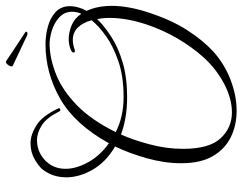

<svg xmlns="http://www.w3.org/2000/svg" viewBox="-106 -677 826 654"><g transform="rotate(-90 307.0 -350.0)"><path d="M256 43Q208 43 167.5 23.5Q127 4 102.5 -37.5Q78 -79 78 -146Q78 -203 95 -263Q112 -323 135 -371Q82 -402 56 -447.5Q30 -493 30 -537Q30 -583 56 -617Q67 -631 91.5 -645Q116 -659 146 -659Q175 -659 207 -639Q239 -619 264 -566Q265 -565 265 -562Q265 -558 260.5 -557.5Q256 -557 254 -562Q233 -604 207.5 -620.5Q182 -637 156 -637Q131 -637 110 -625.5Q89 -614 77 -597Q59 -573 59 -540Q59 -503 81.5 -462.5Q104 -422 146 -392Q211 -509 298.5 -558.5Q386 -608 483 -608Q513 -608 543 -600Q573 -592 593 -573.5Q613 -555 613 -524Q613 -507 605 -485Q604 -481 601.5 -477Q599 -473 597 -468Q614 -431 614 -382Q614 -328 593 -262Q567 -181 532 -126.5Q497 -72 459 -37Q417 1 363 22Q309 43 256 43ZM304 -342Q373 -342 424.5 -359.5Q476 -377 511 -402Q546 -427 565 -451Q557 -481 540 -498Q523 -515 498 -515Q483 -515 466 -509Q464 -508 460 -508Q455 -508 455 -512Q455 -517 461 -520Q478 -529 501 -529Q524 -529 548 -519Q572 -509 587 -486Q594 -501 594 -517Q594 -544 574.5 -561.5Q555 -579 528 -587Q501 -595 478 -594Q429 -592 377 -570.5Q325 -549 275.5 -501Q226 -453 184 -369Q235 -342 304 -342ZM251 27Q298 27 348.5 0.5Q399 -26 439 -70Q474 -109 503.5 -159.5Q533 -210 552 -268Q573 -334 573 -389Q573 -401 572 -411.5Q571 -422 569 -432Q547 -409 510.5 -385Q474 -361 422.5 -345.5Q371 -330 303 -330Q266 -330 234 -335.5Q202 -341 176 -351Q158 -312 142.5 -254Q127 -196 127 -140Q127 -50 163 -11.5Q199 27 251 27ZM515 -670 411 -719Q408 -720 408 -723V-724Q408 -730 414.5 -737.5Q421 -745 426 -742Q435 -736 453.5 -723.5Q472 -711 492 -698Q512 -685 524 -677Q526 -675 526 -674Q526 -668 515 -670Z"/></g></svg>

Font: Gwendolyn
Style: Regular
Weight: 400
Designer: Robert E. Leuschke
Foundry: Robert E. Leuschke
Version: Version 1.010; ttfautohint (v1.8.3)